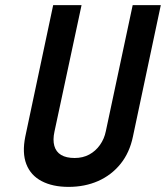

<svg xmlns="http://www.w3.org/2000/svg" viewBox="-20 -720 649 751"><path d="M500 -186 609 -700H499L394 -207Q388 -177 371 -153Q354 -129 329 -115.5Q304 -102 272 -102Q239 -102 219 -114Q199 -126 192.5 -149.5Q186 -173 193 -205L299 -700H188L79 -186Q66 -122 83 -78Q100 -34 143 -11.5Q186 11 248 11Q312 11 364 -12Q416 -35 451.5 -79Q487 -123 500 -186Z"/></svg>

Font: Advent Pro
Style: Italic
Weight: 400
Italic angle: -12°
Designer: VivaRado, Andreas Kalpakidis
Foundry: VivaRado, Andreas Kalpakidis
Version: Version 3.000